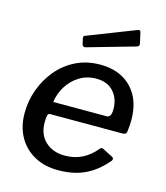

<svg xmlns="http://www.w3.org/2000/svg" viewBox="-113 -838 808 935"><g transform="rotate(15 291.0 -370.5)"><path d="M266 10Q198 10 146.5 -18.5Q95 -47 66.5 -98Q38 -149 38 -217Q38 -279 59 -336.5Q80 -394 118.5 -440Q157 -486 211.5 -513Q266 -540 334 -540Q400 -540 448 -513.5Q496 -487 522.5 -437.5Q549 -388 549 -317Q549 -304 548 -289.5Q547 -275 545 -260Q544 -252 539 -248Q534 -244 524 -244H158Q150 -244 147 -233.5Q144 -223 144 -199Q144 -137 182 -102Q220 -67 280 -67Q327 -67 366 -86Q405 -105 438 -145Q443 -150 447 -149.5Q451 -149 456 -146L503 -122Q517 -115 508 -102Q473 -61 436 -36.5Q399 -12 357.5 -1Q316 10 266 10ZM428 -305Q438 -305 444.5 -313.5Q451 -322 451 -348Q451 -400 420 -434.5Q389 -469 333 -469Q286 -469 248.5 -446Q211 -423 187.5 -385Q164 -347 159 -305ZM481 -742 493 -689Q494 -683 492.5 -678.5Q491 -674 481 -671L242 -603Q234 -601 229.5 -604.5Q225 -608 224 -614L218 -641Q216 -653 222 -655L468 -751Q472 -752 476 -750.5Q480 -749 481 -742Z"/></g></svg>

Font: Libre Franklin Thin Medium
Style: Italic
Weight: 500
Italic angle: -8°
Version: Version 3.000